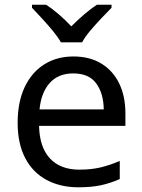

<svg xmlns="http://www.w3.org/2000/svg" viewBox="-20 -786 604 816"><path d="M292 -546Q361 -546 410.5 -516Q460 -486 486.5 -431.5Q513 -377 513 -304V-251H146Q148 -160 192.5 -112.5Q237 -65 317 -65Q368 -65 407.5 -74.5Q447 -84 489 -102V-25Q448 -7 408 1.5Q368 10 313 10Q237 10 178.5 -21Q120 -52 87.5 -113.5Q55 -175 55 -264Q55 -352 84.5 -415Q114 -478 167.5 -512Q221 -546 292 -546ZM291 -474Q228 -474 191.5 -433.5Q155 -393 148 -321H421Q420 -389 389 -431.5Q358 -474 291 -474ZM239 -606Q226 -629 204 -655.5Q182 -682 158 -708Q134 -734 116 -753V-766H176Q202 -749 230 -725Q258 -701 283 -674Q310 -701 338 -725Q366 -749 392 -766H454V-753Q435 -734 410.5 -708Q386 -682 363.5 -655.5Q341 -629 329 -606Z"/></svg>

Font: Noto Sans Cypro Minoan
Style: Regular
Weight: 400
Designer: David Williams
Foundry: David Williams
Version: Version 1.503; ttfautohint (v1.8.4.7-5d5b)